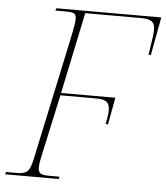

<svg xmlns="http://www.w3.org/2000/svg" viewBox="-65 -760 699 807"><g transform="rotate(5 285.0 -357.0)"><path d="M-13 0H213L215 -10H171C138 -10 125 -15 125 -41C125 -54 128 -72 134 -98L189 -351H338C378 -351 397 -343 397 -305C397 -291 394 -272 389 -247H399L420 -361H191L263 -704H499C543 -704 557 -692 557 -658C557 -635 550 -601 543 -553H553L583 -714H140L137 -704H172C218 -704 225 -700 225 -675C225 -660 219 -628 210 -586L103 -85C90 -21 81 -10 31 -10H-11Z"/></g></svg>

Font: Noto Serif Display Thin
Style: Italic
Weight: 100
Italic angle: -12°
Designer: Monotype Design Team
Foundry: Monotype Imaging Inc.
Version: Version 2.009